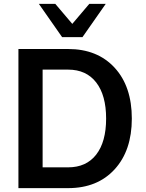

<svg xmlns="http://www.w3.org/2000/svg" viewBox="-20 -972 752 992"><path d="M332 -718.8Q483.4 -718.8 572.3 -622.1Q661.1 -525.4 661.1 -359.4Q661.1 -194.3 572.3 -97.2Q483.4 0 332 0H75.2V-718.8ZM180.7 -952.1H265.6L353.5 -848.6L441.4 -952.1H526.4L406.2 -780.3H300.8ZM200.2 -107.4H332Q425.8 -107.4 477.1 -173.3Q528.3 -239.3 528.3 -359.4Q528.3 -479.5 477.1 -545.9Q425.8 -612.3 332 -612.3H200.2Z"/></svg>

Font: Min Sans SemiBold
Style: Regular
Weight: 600
Designer: Jinseong-Kim, NotoSansCJK, Nunito
Foundry: Jinseong-Kim
Version: Version 1.400;Glyphs 3.1.2 (3151)